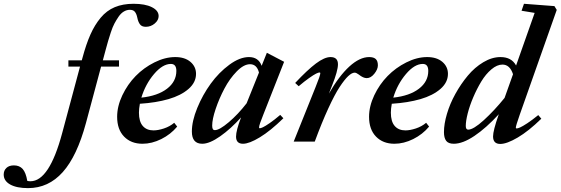

<svg xmlns="http://www.w3.org/2000/svg" viewBox="-291 -745 2949 1010"><path d="M-143.6 244.6Q-203.1 244.6 -237.3 225.6Q-271.5 206.5 -271.5 173.3Q-271.5 151.9 -257.3 138.4Q-243.2 125 -217.8 125Q-188.5 125 -171.6 144Q-154.8 163.1 -147.5 206.5Q-140.1 208.5 -130.9 208.5Q-31.7 208.5 36.1 -44.9L129.9 -394.5H68.8V-427.7H139.2L142.6 -439.9Q162.1 -512.7 184.6 -563.2Q207 -613.8 238.5 -651.6Q270 -689.5 312.7 -707.3Q355.5 -725.1 411.6 -725.1Q472.2 -725.1 507.8 -707.3Q543.5 -689.5 543.5 -660.6Q543.5 -638.7 522.9 -621.3Q502.4 -604 476.1 -604Q454.6 -604 445.1 -617.2Q435.5 -630.4 431.2 -652.3Q427.2 -671.9 418.7 -682.6Q410.2 -693.4 392.1 -693.4Q375.5 -693.4 360.4 -684.3Q345.2 -675.3 333 -657.5Q320.8 -639.6 311 -621.3Q301.3 -603 292.2 -575.4Q283.2 -547.9 277.8 -529.5Q272.5 -511.2 265.1 -483.9L250 -427.7H335V-394.5H240.7L161.1 -97.7Q114.3 76.2 39.1 160.4Q-36.1 244.6 -143.6 244.6Z M458.5 11.2Q398.4 11.2 361.8 -26.4Q325.2 -64 325.2 -130.4Q325.2 -186 352.5 -243.7Q379.9 -301.3 422.6 -345Q465.3 -388.7 521.2 -416.7Q577.1 -444.8 630.9 -444.8Q681.2 -444.8 710.7 -419.7Q740.2 -394.5 740.2 -356.4Q740.2 -311.5 700.7 -277.1Q661.1 -242.7 595.5 -223.6Q529.8 -204.6 444.8 -199.2Q439.9 -172.4 439.9 -152.3Q439.9 -105.5 460.2 -82.3Q480.5 -59.1 516.6 -59.1Q540.5 -59.1 571.5 -69.3Q602.5 -79.6 625.5 -99.1L641.1 -79.1Q606.9 -38.1 557.4 -13.4Q507.8 11.2 458.5 11.2ZM607.9 -408.7Q564.5 -408.7 519.3 -355.5Q474.1 -302.2 452.6 -231.4Q538.6 -240.7 587.6 -278.3Q636.7 -315.9 636.7 -372.1Q636.7 -408.7 607.9 -408.7Z M772.9 11.2Q718.3 11.2 718.3 -53.2Q718.3 -107.9 746.6 -177Q774.9 -246.1 817.6 -304.9Q860.4 -363.8 915.3 -404.3Q970.2 -444.8 1018.6 -444.8Q1068.8 -444.8 1085.4 -398.9L1112.8 -467.3L1203.6 -419.9L1094.2 -142.1Q1071.8 -87.4 1071.8 -74.7Q1071.8 -70.3 1075.2 -70.3Q1080.6 -70.3 1092.3 -75.7Q1104 -81.1 1128.4 -97.9Q1152.8 -114.7 1183.1 -140.6L1199.7 -123Q1131.8 -56.6 1075.9 -22.7Q1020 11.2 987.3 11.2Q950.7 11.2 950.7 -26.4Q950.7 -58.6 977.1 -127.4Q923.3 -67.4 867.4 -28.1Q811.5 11.2 772.9 11.2ZM825.2 -84.5Q825.2 -71.8 828.4 -66.2Q831.5 -60.5 839.8 -60.5Q863.3 -60.5 912.4 -102.1Q961.4 -143.6 1006.3 -201.7L1071.3 -363.3Q1060.1 -407.2 1024.4 -407.2Q991.2 -407.2 954.1 -369.1Q917 -331.1 889.4 -278.8Q861.8 -226.6 843.5 -172.1Q825.2 -117.7 825.2 -84.5Z M1253.9 0 1368.7 -286.1Q1394 -348.1 1394 -359.9Q1394 -363.8 1389.6 -363.8Q1384.3 -363.8 1371.8 -357.7Q1359.4 -351.6 1334.7 -334.2Q1310.1 -316.9 1280.3 -291.5L1261.7 -308.6Q1325.7 -377 1370.8 -410.9Q1416 -444.8 1447.8 -444.8Q1486.8 -444.8 1486.8 -406.7Q1486.8 -372.6 1455.6 -294.4L1439 -252.4Q1492.2 -345.2 1546.6 -395Q1601.1 -444.8 1650.9 -444.8Q1674.8 -444.8 1685.8 -434.3Q1696.8 -423.8 1696.8 -401.4Q1696.8 -380.4 1678.2 -357.2Q1659.7 -334 1638.2 -334Q1619.6 -334 1596.2 -353Q1583 -362.8 1574.7 -362.8Q1560.1 -362.8 1540.8 -344.7Q1521.5 -326.7 1495.6 -287.4Q1469.7 -248 1435.8 -174.3Q1401.9 -100.6 1364.7 0Z M1783.7 11.2Q1723.6 11.2 1687 -26.4Q1650.4 -64 1650.4 -130.4Q1650.4 -186 1677.7 -243.7Q1705.1 -301.3 1747.8 -345Q1790.5 -388.7 1846.4 -416.7Q1902.3 -444.8 1956.1 -444.8Q2006.3 -444.8 2035.9 -419.7Q2065.4 -394.5 2065.4 -356.4Q2065.4 -311.5 2025.9 -277.1Q1986.3 -242.7 1920.7 -223.6Q1855 -204.6 1770 -199.2Q1765.1 -172.4 1765.1 -152.3Q1765.1 -105.5 1785.4 -82.3Q1805.7 -59.1 1841.8 -59.1Q1865.7 -59.1 1896.7 -69.3Q1927.7 -79.6 1950.7 -99.1L1966.3 -79.1Q1932.1 -38.1 1882.6 -13.4Q1833 11.2 1783.7 11.2ZM1933.1 -408.7Q1889.6 -408.7 1844.5 -355.5Q1799.3 -302.2 1777.8 -231.4Q1863.8 -240.7 1912.8 -278.3Q1961.9 -315.9 1961.9 -372.1Q1961.9 -408.7 1933.1 -408.7Z M2096.2 11.2Q2067.4 11.2 2055.9 -4.4Q2044.4 -20 2044.4 -49.8Q2044.4 -92.8 2060.1 -146Q2075.7 -199.2 2104.5 -251.2Q2133.3 -303.2 2169.7 -346.9Q2206.1 -390.6 2251.5 -417.7Q2296.9 -444.8 2341.8 -444.8Q2399.9 -444.8 2423.8 -400.4L2521.5 -677.2L2452.6 -688.5L2465.3 -725.1L2625.5 -712.9L2637.7 -692.9L2442.9 -141.1Q2422.4 -83 2422.4 -73.2Q2422.4 -69.3 2426.8 -69.3Q2432.6 -69.3 2445.1 -74.7Q2457.5 -80.1 2483.2 -96.9Q2508.8 -113.8 2540.5 -139.6L2556.6 -120.6Q2489.7 -55.2 2432.4 -21.5Q2375 12.2 2340.8 12.2Q2302.7 12.2 2302.7 -27.3Q2302.7 -57.6 2331.5 -140.1L2333.5 -144.5Q2265.6 -70.8 2204.3 -29.8Q2143.1 11.2 2096.2 11.2ZM2159.2 -82.5Q2159.2 -63 2171.9 -63Q2199.2 -63 2254.2 -113Q2309.1 -163.1 2363.3 -230L2407.7 -354.5Q2391.1 -405.3 2352.1 -405.3Q2323.7 -405.3 2293.9 -380.1Q2264.2 -355 2240.7 -316.2Q2217.3 -277.3 2198.5 -233.2Q2179.7 -189 2169.4 -148.7Q2159.2 -108.4 2159.2 -82.5Z"/></svg>

Font: Elstob
Style: Bold Italic
Weight: 700
Italic angle: -20°
Designer: Peter S. Baker
Version: Version 1.015